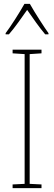

<svg xmlns="http://www.w3.org/2000/svg" viewBox="-20 -970 278 990"><path d="M134 -950H106C82 -907 35 -833 9 -799V-793H26C56 -827 94 -882 120 -919C147 -880 183 -828 213 -793H230V-799C211 -825 159 -905 134 -950ZM194 0V-19L133 -22V-691L194 -695V-714H45V-695L107 -691V-22L45 -19V0Z"/></svg>

Font: Noto Sans Kannada Condensed Thin
Style: Regular
Weight: 100
Width: 3
Designer: Jelle Bosma - Monotype Design Team
Foundry: Monotype Imaging Inc.
Version: Version 2.005